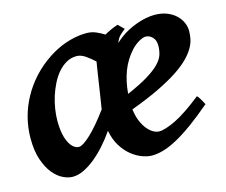

<svg xmlns="http://www.w3.org/2000/svg" viewBox="-75 -557 797 677"><g transform="rotate(-15 323.5 -218.5)"><path d="M435.5 -359.9Q408.7 -330.6 394.5 -293.5Q380.4 -256.3 377 -211.9Q425.3 -232.9 454.3 -250.7Q483.4 -268.6 498.8 -284.7Q514.2 -300.8 519 -316.4Q523.9 -332 523.9 -349.1Q523.9 -369.1 512.9 -380.1Q502 -391.1 487.8 -391.1Q479 -391.1 463.9 -382.6Q448.7 -374 435.5 -359.9ZM272.9 -183.6Q273.4 -187.5 273.9 -191.9Q274.4 -196.3 275.4 -200.2Q278.3 -218.8 281.5 -239.5Q284.7 -260.3 287.8 -280.8Q291 -301.3 293.7 -319.6Q296.4 -337.9 298.8 -351.1Q283.7 -365.2 267.3 -376.5Q251 -387.7 235.4 -387.7Q214.8 -387.7 197.8 -377.9Q180.7 -368.2 167 -352.3Q153.3 -336.4 142.8 -315.4Q132.3 -294.4 125.2 -272Q118.2 -249.5 114.7 -226.8Q111.3 -204.1 111.3 -185.1Q111.3 -156.2 115.7 -135.7Q120.1 -115.2 127.4 -102.1Q134.8 -88.9 143.6 -82.5Q152.3 -76.2 161.1 -76.2Q175.8 -76.2 205.3 -104Q234.9 -131.8 272.9 -183.6ZM424.8 -436.5Q418 -431.2 413.1 -427Q408.2 -422.9 404.1 -418.5Q399.9 -414.1 396.5 -408.4Q393.1 -402.8 390.1 -394.5Q395.5 -399.4 401.1 -404.1Q406.7 -408.7 412.6 -413.1Q424.3 -421.9 439.7 -429.9Q455.1 -438 471.9 -444.1Q488.8 -450.2 505.9 -453.6Q522.9 -457 538.1 -457Q563.5 -457 582.8 -449.5Q602.1 -441.9 615.2 -429.7Q628.4 -417.5 635.3 -402.1Q642.1 -386.7 642.1 -371.1Q642.1 -357.4 639.2 -342Q636.2 -326.7 626.7 -310.1Q617.2 -293.5 599.4 -275.4Q581.5 -257.3 552.2 -238Q522.9 -218.8 480 -198Q437 -177.2 377.4 -155.3Q380.4 -130.4 388.2 -111.8Q396 -93.3 406.2 -80.8Q416.5 -68.4 427.7 -62Q439 -55.7 449.2 -55.7Q470.2 -55.7 509.8 -74.7Q549.3 -93.8 608.9 -141.1Q611.3 -139.6 614.7 -134.8Q618.2 -129.9 621.3 -124.3Q624.5 -118.7 627.2 -113.5Q629.9 -108.4 630.9 -106.4Q590.3 -71.8 556.9 -47.6Q523.4 -23.4 495.6 -8.3Q467.8 6.8 445.1 13.4Q422.4 20 402.8 20Q387.7 20 368.2 13.2Q348.6 6.3 329.8 -8.5Q311 -23.4 295.9 -47.1Q280.8 -70.8 274.4 -104.5Q256.8 -79.1 236.8 -56.6Q216.8 -34.2 195.8 -17.1Q174.8 0 153.8 10Q132.8 20 113.3 20Q96.7 20 77.6 10.7Q58.6 1.5 42.2 -18.8Q25.9 -39.1 14.9 -71Q3.9 -103 3.9 -148.9Q3.9 -187.5 13.4 -224.4Q22.9 -261.2 41.3 -294.9Q59.6 -328.6 86.4 -358.2Q113.3 -387.7 148.4 -411.1Q161.6 -419.9 177.5 -428.2Q193.4 -436.5 211.4 -442.9Q229.5 -449.2 249 -453.1Q268.6 -457 289.1 -457Q308.6 -457 324.7 -450Q340.8 -442.9 354 -434.6Q363.8 -440.4 376 -446Q388.2 -451.7 403.8 -457Z"/></g></svg>

Font: Gentium Basic
Style: Bold Italic
Weight: 700
Italic angle: -8°
Designer: J. Victor Gaultney and Annie Olsen
Foundry: SIL International
Version: Version 1.102; 2013; Maintenance release